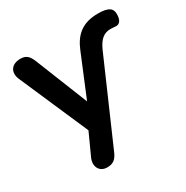

<svg xmlns="http://www.w3.org/2000/svg" viewBox="-158 -633 928 956"><g transform="rotate(-30 306.0 -155.5)"><path d="M189 188C221 188 240 177 256 140L461 -330C484 -382 510 -401 547 -401C562 -401 572 -399 579 -399C601 -399 612 -418 612 -450C612 -480 596 -499 531 -499C439 -499 393 -455 364 -384L266 -147L146 -447C131 -485 114 -497 84 -497C29 -497 9 -458 28 -414L200 -19L144 104C124 147 144 188 189 188Z"/></g></svg>

Font: Nunito
Style: Bold
Weight: 700
Designer: Vernon Adams
Foundry: Vernon Adams
Version: Version 3.602